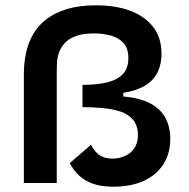

<svg xmlns="http://www.w3.org/2000/svg" viewBox="-20 -690 711 724"><path d="M407 14Q365 14 334 4Q303 -6 280.5 -26Q258 -46 243 -75L323 -144Q333 -125 345 -113.5Q357 -102 371.5 -97Q386 -92 404 -92Q421 -92 438 -97Q455 -102 469 -112.5Q483 -123 491.5 -140Q500 -157 500 -180Q500 -216 482.5 -237.5Q465 -259 435 -269Q405 -279 367.5 -282.5Q330 -286 291 -286V-370Q348 -370 386.5 -380Q425 -390 444.5 -412Q464 -434 464 -471Q464 -508 445.5 -528Q427 -548 397.5 -556Q368 -564 335 -564Q293 -564 266 -554Q239 -544 224.5 -528Q210 -512 203 -493Q196 -474 195 -455.5Q194 -437 194 -423V0H70V-411Q70 -452 78 -490Q86 -528 105 -561Q124 -594 155.5 -618Q187 -642 233 -656Q279 -670 342 -670Q416 -670 471 -649.5Q526 -629 557.5 -588.5Q589 -548 589 -487Q589 -447 574 -417Q559 -387 527.5 -367.5Q496 -348 445 -340V-326Q507 -321 546 -300.5Q585 -280 603.5 -246Q622 -212 622 -167Q622 -111 596 -70.5Q570 -30 522 -8Q474 14 407 14Z"/></svg>

Font: Bricolage Grotesque 17pt SemiBold
Style: Regular
Weight: 600
Version: Version 1.001;gftools[0.9.33.dev8+g029e19f]